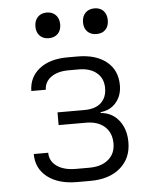

<svg xmlns="http://www.w3.org/2000/svg" viewBox="-54 -816 709 872"><g transform="rotate(-5 300.0 -380.5)"><path d="M262 9Q177 9 127 -30Q77 -69 77 -135H143Q143 -97 175 -74Q207 -51 262 -51H323Q378 -51 410 -78Q442 -105 442 -151Q442 -200 411 -228Q380 -256 326 -256H201V-314H324Q374 -314 400 -338.5Q426 -363 426 -405Q426 -449 396 -474.5Q366 -500 314 -500H268Q218 -500 188 -478.5Q158 -457 157 -421H91Q92 -484 139.5 -521.5Q187 -559 268 -559H314Q397 -559 445.5 -520Q494 -481 494 -412Q494 -365 467 -333.5Q440 -302 396 -298V-294Q448 -290 479 -250.5Q510 -211 510 -151Q510 -78 459.5 -34.5Q409 9 323 9ZM409 -653Q383 -653 367.5 -668.5Q352 -684 352 -711Q352 -738 367.5 -754Q383 -770 409 -770Q435 -770 450 -754Q465 -738 465 -711Q465 -684 450 -668.5Q435 -653 409 -653ZM191 -653Q166 -653 150.5 -668.5Q135 -684 135 -711Q135 -738 150.5 -754Q166 -770 191 -770Q217 -770 232.5 -754Q248 -738 248 -711Q248 -684 232.5 -668.5Q217 -653 191 -653Z"/></g></svg>

Font: JetBrains Mono NL ExtraLight
Style: Regular
Weight: 200
Designer: Philipp Nurullin, Konstantin Bulenkov
Foundry: JetBrains
Version: Version 2.304; ttfautohint (v1.8.4.7-5d5b)